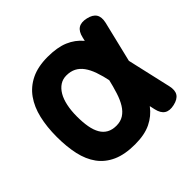

<svg xmlns="http://www.w3.org/2000/svg" viewBox="-142 -717 884 884"><g transform="rotate(-45 300.0 -275.0)"><path d="M570.5 -67.7Q577.6 -36.3 566.1 -18.1Q554.6 0.2 523.2 7.3Q491.8 14.4 473.4 2.5Q455 -9.3 447.9 -40.7L396 -277.3Q387.7 -317.3 377.1 -347.4Q366.5 -377.6 351.7 -397.9Q337 -418.2 317.1 -428.3Q297.2 -438.5 270 -438.5Q246.7 -438.5 228.4 -426.5Q210.1 -414.5 197.2 -392.7Q184.3 -371 177.7 -339.7Q171 -308.5 171 -270H39Q39 -334 51.4 -387Q63.8 -440 91.1 -478.5Q118.4 -517 162.4 -538.5Q206.4 -560 270 -560Q332.1 -560 373.3 -542.6Q414.4 -525.1 441.5 -492.7Q468.6 -460.2 485.5 -413.8Q502.4 -367.3 515.4 -309.3ZM447.2 -509.3Q454.3 -540.7 472.7 -552.5Q491.1 -564.4 522.5 -557.3Q553.9 -550.2 565.4 -531.9Q576.9 -513.7 569.8 -482.3L515.4 -257Q501.4 -199 484.5 -150Q467.6 -101 441 -65.5Q414.4 -30 373.3 -10Q332.1 10 270 10Q203.6 10 159.2 -10Q114.9 -30 88.3 -66.5Q61.7 -103 50.3 -154.5Q39 -206 39 -270H171Q171 -232.2 176.3 -202.6Q181.6 -173 193.4 -152.8Q205.1 -132.5 224.1 -122Q243 -111.5 270 -111.5Q297.2 -111.5 317.1 -124.2Q337 -136.9 351.4 -160.3Q365.8 -183.6 376.2 -216.3Q386.7 -249 396 -289Z"/></g></svg>

Font: Maple Mono
Style: Regular
Weight: 400
Monospace: yes
Designer: subframe7536
Version: Version 7.300